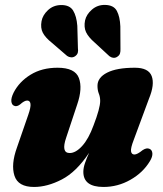

<svg xmlns="http://www.w3.org/2000/svg" viewBox="-20 -748 664 781"><path d="M587 -143Q598.5 -139 599.8 -124.8Q601 -110.5 589.5 -92Q561.5 -45.5 510.2 -16.5Q459 12.5 401 12.5Q319 12.5 319 -49Q319 -65.5 326 -85.5Q333 -105.5 342.5 -126.5Q290.5 -48.5 231.5 -18Q172.5 12.5 118.5 12.5Q53.5 12.5 38.8 -33.2Q24 -79 49 -148L95 -281Q106 -312.5 104 -325.8Q102 -339 90.5 -339Q79 -339 61.5 -323Q47.5 -312.5 37 -318Q28 -321.5 26.2 -335.2Q24.5 -349 35.5 -371.5Q58.5 -416 104.5 -444.2Q150.5 -472.5 214 -472.5Q285.5 -472.5 301 -430.5Q316.5 -388.5 294 -323L249.5 -189Q227.5 -125.5 263.5 -125.5Q288 -125.5 314.2 -154.2Q340.5 -183 360.5 -238Q387.5 -308 387.5 -337.5Q387.5 -353.5 382 -367.2Q376.5 -381 376.5 -399Q376.5 -432.5 415.8 -452.5Q455 -472.5 528.5 -472.5Q584 -472.5 597 -438.5Q610 -404.5 586 -346.5L524 -179Q511 -145.5 513 -132.5Q515 -119.5 527 -119.5Q538.5 -119.5 560.5 -137.5Q576 -147.5 587 -143ZM469.5 -640.5 470 -549Q470.5 -539 468.2 -531Q466 -523 457.5 -517.5Q450 -512 441 -513Q432 -514 425 -519.5L365.5 -574.5Q339.5 -597 330 -617.2Q320.5 -637.5 326 -665Q331.5 -689.5 354 -709Q376.5 -728.5 407 -728Q442.5 -727.5 455.2 -703.8Q468 -680 469.5 -640.5ZM294.5 -643 297 -551.5Q298.5 -542 296.5 -534Q294.5 -526 286.5 -520Q278.5 -514 269.2 -514.8Q260 -515.5 253 -520.5L191.5 -573.5Q164.5 -595 154.2 -614.8Q144 -634.5 149 -662Q153.5 -686.5 175.2 -706.8Q197 -727 228 -727.5Q263.5 -728 277.5 -705Q291.5 -682 294.5 -643Z"/></svg>

Font: Fraunces 72pt Soft Black
Style: Italic
Weight: 900
Italic angle: -16°
Version: Version 1.000;[b76b70a41]